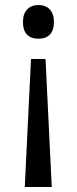

<svg xmlns="http://www.w3.org/2000/svg" viewBox="-20 -566 309 768"><path d="M104 -330.1H162.1L187 182.1H79.1ZM195.8 -478Q195.8 -445.3 179.9 -428.2Q164.1 -411.1 133.8 -411.1Q103.5 -411.1 87.6 -428Q71.8 -444.8 71.8 -478Q71.8 -510.3 88.4 -528.1Q105 -545.9 133.8 -545.9Q162.6 -545.9 179.2 -528.3Q195.8 -510.7 195.8 -478Z"/></svg>

Font: Noto Sans Historic
Style: Regular
Weight: 400
Designer: Monotype Design Team
Foundry: Monotype Imaging Inc.
Version: Version 0.71 uh